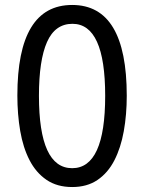

<svg xmlns="http://www.w3.org/2000/svg" viewBox="-20 -744 581 774"><path d="M271 10Q210 10 167.5 -19Q125 -48 99 -98.5Q73 -149 61.5 -216Q50 -283 50 -359Q50 -724 271 -724Q491 -724 491 -358Q491 -282 479 -215Q467 -148 441 -97.5Q415 -47 373 -18.5Q331 10 271 10ZM271 -66Q404 -66 404 -358Q404 -648 272 -648Q202 -648 169.5 -574.5Q137 -501 137 -358Q137 -66 271 -66Z"/></svg>

Font: Noto Sans ExtraCondensed
Style: Regular
Weight: 400
Width: 2
Designer: Monotype Design Team
Foundry: Monotype Imaging Inc.
Version: Version 2.013; ttfautohint (v1.8.4.7-5d5b)